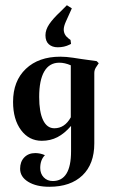

<svg xmlns="http://www.w3.org/2000/svg" viewBox="-20 -549 437 735"><path d="M182 144Q252 144 252 30V-67Q227 -38 200 -24Q173 -10 140 -10Q91 -10 60.5 -51Q30 -92 30 -159Q30 -239 79 -285.5Q128 -332 211 -332Q233 -332 259.5 -328Q286 -324 292 -323Q334 -317 350 -315L358 -307L350 -295Q341 -283 341 -270V0Q341 79 295.5 122.5Q250 166 169 166Q119 166 88 147Q57 128 57 97Q57 70 73 53.5Q89 37 115 37Q134 37 152 45Q134 63 134 94Q134 116 147.5 130Q161 144 182 144ZM251 -100V-299Q228 -309 207 -309Q169 -309 149.5 -275.5Q130 -242 130 -178Q130 -120 145 -89Q160 -58 188 -58Q228 -58 251 -100ZM201 -368Q180 -368 167 -379.5Q154 -391 154 -414Q154 -435 168.5 -456.5Q183 -478 212 -505L236 -529L255 -517L232 -466Q224 -448 224 -436Q224 -416 242 -402L250 -396L252 -381L246 -378Q226 -368 201 -368Z"/></svg>

Font: Katibeh
Style: Regular
Weight: 400
Designer: Arabic design by Kourosh Beigpour, Latin design by Eduardo Tunni, engineering by Lasse Fister
Version: Version 1.000